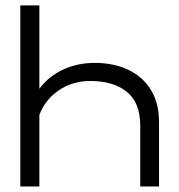

<svg xmlns="http://www.w3.org/2000/svg" viewBox="-20 -670 645 690"><path d="M484 -218Q484 -302 435.2 -340.5Q386.5 -379 305 -379Q240 -379 190.8 -345Q141.5 -311 121.5 -257V0H53V-650.5H121.5V-351Q154.5 -395.5 206.5 -419.8Q258.5 -444 320.5 -444Q388 -444 440.2 -419.5Q492.5 -395 522 -347.5Q551.5 -300 551.5 -231.5V0H484Z"/></svg>

Font: Overused Grotesk Book
Style: Regular
Weight: 375
Version: Version 0.004